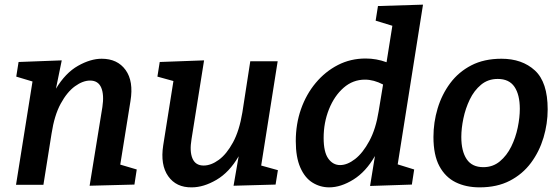

<svg xmlns="http://www.w3.org/2000/svg" viewBox="-20 -796 2412 827"><path d="M366 4 421 -335Q429 -388 416 -418.5Q403 -449 368 -449Q337 -449 303 -424.5Q269 -400 241.5 -349.5Q214 -299 202 -220L167 0H49L120 -445L50 -466L60 -529L246 -536L221 -414Q262 -482 316 -512.5Q370 -543 418 -543Q486 -543 521 -494.5Q556 -446 542 -361L498 -87L569 -66L559 -1Z M806 11Q739 12 704.5 -37Q670 -86 683 -170L727 -447L658 -466L668 -529L859 -536L805 -197Q796 -144 809 -113.5Q822 -83 857 -83Q889 -83 922.5 -107.5Q956 -132 983.5 -182.5Q1011 -233 1024 -312L1058 -532H1176L1105 -83L1177 -63L1167 -1L986 4L1008 -123Q968 -54 912.5 -21.5Q857 11 806 11Z M1398 11Q1359 11 1326 -9.5Q1293 -30 1273.5 -74.5Q1254 -119 1254 -188Q1254 -262 1276.5 -326Q1299 -390 1340 -439Q1381 -488 1435.5 -516Q1490 -544 1555 -544Q1601 -544 1645 -528L1670 -685L1598 -707L1608 -770L1802 -776L1693 -88L1764 -66L1754 -1L1574 5L1595 -124Q1556 -56 1502 -22.5Q1448 11 1398 11ZM1445 -85Q1476 -85 1509.5 -111Q1543 -137 1571 -189Q1599 -241 1611 -317L1630 -432Q1590 -453 1552 -453Q1500 -453 1460 -418Q1420 -383 1397 -325.5Q1374 -268 1374 -202Q1374 -141 1394 -113Q1414 -85 1445 -85Z M2140 -543Q2229 -543 2284 -492.5Q2339 -442 2339 -325Q2339 -263 2321 -203Q2303 -143 2267 -94.5Q2231 -46 2176 -17.5Q2121 11 2046 11Q1987 11 1942.5 -11Q1898 -33 1872.5 -80.5Q1847 -128 1847 -206Q1847 -269 1865 -329Q1883 -389 1919 -437.5Q1955 -486 2010 -514.5Q2065 -543 2140 -543ZM2124 -456Q2082 -456 2052 -431Q2022 -406 2003.5 -367.5Q1985 -329 1976 -286Q1967 -243 1967 -206Q1967 -145 1990 -110.5Q2013 -76 2062 -76Q2103 -76 2133 -101Q2163 -126 2182 -164.5Q2201 -203 2210 -246.5Q2219 -290 2219 -327Q2219 -388 2196 -422Q2173 -456 2124 -456Z"/></svg>

Font: Bitter SemiBold
Style: Italic
Weight: 600
Italic angle: -9°
Designer: Sol Matas, and Bitter project Authors
Foundry: Sol Matas
Version: Version 2.001